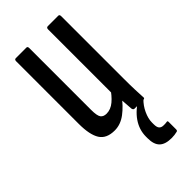

<svg xmlns="http://www.w3.org/2000/svg" viewBox="-218 -539 783 783"><g transform="rotate(-45 173.5 -148.0)"><path d="M128 6Q81 6 62 -24Q43 -54 43 -117V-478Q43 -488 51 -488H112Q119 -488 119 -478V-122Q119 -88 127 -77Q135 -66 153 -66Q177 -66 198.5 -84Q220 -102 240 -133L249 -76Q223 -40 192.5 -17Q162 6 128 6ZM248 0Q241 0 239 -9Q237 -30 235.5 -57.5Q234 -85 234 -100L227 -110V-478Q227 -488 236 -488H296Q303 -488 303 -478V-121Q303 -81 304 -54Q305 -27 306 -11Q308 0 300 0ZM270 192Q234 192 217 175.5Q200 159 200 123V114Q200 74 223.5 40Q247 6 291 -19L300 -8L302 -3Q282 16 270 42Q258 68 258 90V100Q258 118 264.5 125Q271 132 283 132Q288 132 292.5 132Q297 132 302 131Q308 129 308 137V179Q308 187 303 188Q295 190 287 191Q279 192 270 192Z"/></g></svg>

Font: Sofia Sans Extra Condensed Medium
Style: Regular
Weight: 500
Version: Version 4.100